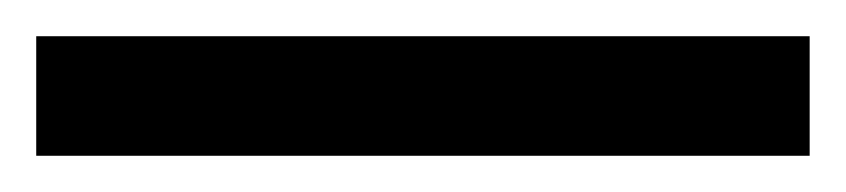

<svg xmlns="http://www.w3.org/2000/svg" viewBox="-22 70 467 106"><path d="M425 156H-2V90H425Z"/></svg>

Font: Noto Sans Bassa Vah SemiBold
Style: Regular
Weight: 600
Designer: Monotype Design Team
Foundry: Monotype Imaging Inc.
Version: Version 2.002; ttfautohint (v1.8.4.7-5d5b)